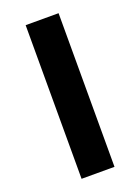

<svg xmlns="http://www.w3.org/2000/svg" viewBox="-135 -761 601 822"><g transform="rotate(-20 165.0 -350.0)"><path d="M90 -700H240V0H90Z"/></g></svg>

Font: Golos Text DemiBold
Style: Regular
Weight: 600
Designer: A.Korolkova, Vitaly Kuzmin
Foundry: ParaType Ltd
Version: Version 2.002